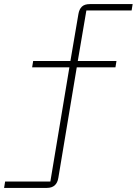

<svg xmlns="http://www.w3.org/2000/svg" viewBox="-50 -718 670 938"><path d="M-25 169H196L289 -389H107L112 -420H294L333 -649Q337 -673 350 -685.5Q363 -698 389 -698H598L593 -667H372L330 -420H519L514 -389H325L235 151Q227 200 179 200H-30Z"/></svg>

Font: IBM Plex Mono ExtLt
Style: Regular
Weight: 200
Monospace: yes
Designer: Mike Abbink, Paul van der Laan, Pieter van Rosmalen
Foundry: Bold Monday
Version: Version 2.3